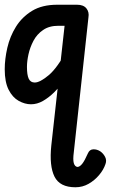

<svg xmlns="http://www.w3.org/2000/svg" viewBox="-25 -436 478 812"><path d="M399 204Q412 213 419.5 227.5Q427 242 421 258Q413 282 394 304.5Q375 327 349.5 341.5Q324 356 294 356Q228 356 205.5 311Q183 266 192 179L258 -416H301Q328 -416 340.5 -400.5Q353 -385 349 -362L287 209Q283 239 287 253.5Q291 268 302 270Q312 270 322.5 257Q333 244 347 212Q354 196 369.5 195.5Q385 195 399 204ZM-5 -143Q-5 -186 6 -234Q17 -282 42.5 -323Q68 -364 110.5 -390Q153 -416 217 -416H277L269 -327H222Q183 -327 157 -309Q131 -291 116.5 -263.5Q102 -236 95.5 -206.5Q89 -177 89 -153Q89 -119 96.5 -103Q104 -87 122 -87Q144 -87 181 -118Q218 -149 260 -228L244 -91Q226 -67 203.5 -45Q181 -23 156.5 -9Q132 5 106 5Q80 5 54 -9.5Q28 -24 11.5 -56.5Q-5 -89 -5 -143Z"/></svg>

Font: Edu NSW ACT Foundation SemiBold
Style: Regular
Weight: 600
Version: Version 1.003